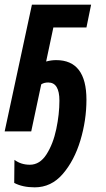

<svg xmlns="http://www.w3.org/2000/svg" viewBox="-26 -564 453 824"><path d="M345 -136Q345 -306 215 -306Q194 -306 172 -300L203 -446H345L365 -544H111L-6 0H108L151 -202Q163 -210 181 -210Q229 -210 229 -132Q229 -74 215.5 -10Q202 54 173.5 98.5Q145 143 102 143Q64 143 36 122L35 221Q71 240 123 240Q194 240 243.5 182.5Q293 125 319 38.5Q345 -48 345 -136Z"/></svg>

Font: Noto Sans Display Condensed
Style: Bold Italic
Weight: 700
Width: 3
Designer: Monotype Design team
Foundry: Monotype Imaging Inc.
Version: 1.000